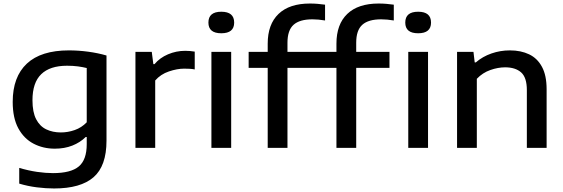

<svg xmlns="http://www.w3.org/2000/svg" viewBox="-20 -838 3193 1088"><path d="M286.5 230Q240 230 188.5 223.5Q137 217 89 202.5V113.5Q142 129 190.2 136Q238.5 143 280 143Q381.5 143 426.5 105.2Q471.5 67.5 471.5 -21V-61.5H465.5Q434 -30.5 389.8 -13Q345.5 4.5 290.5 4.5Q224.5 4.5 170.2 -23.8Q116 -52 84 -110.5Q52 -169 52 -260.5Q52 -402.5 132.2 -477.5Q212.5 -552.5 370.5 -552.5Q424.5 -552.5 480 -545Q535.5 -537.5 583.5 -523.5V-41Q583.5 102.5 510.2 166.2Q437 230 286.5 230ZM325 -87.5Q364.5 -87.5 403.2 -101Q442 -114.5 471.5 -145V-452.5Q449.5 -458 421.5 -461.8Q393.5 -465.5 360 -465.5Q263 -465.5 213.5 -417.5Q164 -369.5 164 -270Q164 -202.5 184.8 -162.5Q205.5 -122.5 242 -105Q278.5 -87.5 325 -87.5Z M747.5 0V-544H840L849 -474.5H855.5Q885.5 -510.5 932 -530.2Q978.5 -550 1029 -550Q1058 -550 1083.5 -545.5V-444.5Q1069.5 -447.5 1054 -448.2Q1038.5 -449 1023.5 -449Q984 -449 937.2 -433.2Q890.5 -417.5 859.5 -382V0Z M1178 0V-544H1290V0ZM1234 -649.5Q1161 -649.5 1161 -710Q1161 -771.5 1234 -771.5Q1307 -771.5 1307 -710Q1307 -649.5 1234 -649.5Z M1497 0V-453.5H1389V-544H1497V-590.5Q1497 -700.5 1558.5 -759.2Q1620 -818 1736 -818Q1759.5 -818 1780 -816.2Q1800.5 -814.5 1822 -811.5V-722Q1783.5 -728.5 1750.5 -728.5Q1678 -728.5 1643.5 -697.5Q1609 -666.5 1609 -596V-544H1797.5V-453.5H1609V0Z M1886.5 0V-453.5H1778.5V-544H1886.5V-590.5Q1886.5 -700.5 1948 -759.2Q2009.5 -818 2125.5 -818Q2149 -818 2169.5 -816.2Q2190 -814.5 2211.5 -811.5V-722Q2173 -728.5 2140 -728.5Q2067.5 -728.5 2033 -697.5Q1998.5 -666.5 1998.5 -596V-544H2187V-453.5H1998.5V0Z M2293.5 0V-544H2405.5V0ZM2349.5 -649.5Q2276.5 -649.5 2276.5 -710Q2276.5 -771.5 2349.5 -771.5Q2422.5 -771.5 2422.5 -710Q2422.5 -649.5 2349.5 -649.5Z M2570 0V-544H2663L2670 -484.5H2676.5Q2714.5 -517.5 2764.8 -535Q2815 -552.5 2869.5 -552.5Q2931.5 -552.5 2978.2 -530.2Q3025 -508 3051.2 -459.2Q3077.5 -410.5 3077.5 -332V0H2965.5V-327.5Q2965.5 -399 2933 -427.8Q2900.5 -456.5 2842.5 -456.5Q2802 -456.5 2758.5 -441.2Q2715 -426 2682 -391.5V0Z"/></svg>

Font: Encode Sans Expanded Expanded Medium
Style: Regular
Weight: 500
Width: 7
Designer: Multiple Designers
Foundry: Impallari Type
Version: Version 3.000; ttfautohint (v1.8.3) -l 8 -r 50 -G 200 -x 14 